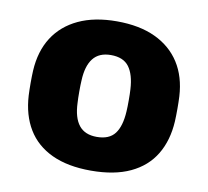

<svg xmlns="http://www.w3.org/2000/svg" viewBox="-65 -602 742 684"><g transform="rotate(10 305.5 -260.0)"><path d="M305 10Q221 10 163.5 -17Q106 -44 75.5 -94.5Q45 -145 41 -215Q40 -235 40 -260.5Q40 -286 41 -305Q45 -376 77 -426Q109 -476 166.5 -503Q224 -530 305 -530Q387 -530 444.5 -503Q502 -476 534 -426Q566 -376 570 -305Q571 -286 571 -260.5Q571 -235 570 -215Q566 -145 535.5 -94.5Q505 -44 447.5 -17Q390 10 305 10ZM305 -112Q350 -112 370.5 -139Q391 -166 394 -220Q395 -235 395 -260Q395 -285 394 -300Q391 -353 370.5 -380.5Q350 -408 305 -408Q262 -408 240.5 -380.5Q219 -353 217 -300Q216 -285 216 -260Q216 -235 217 -220Q219 -166 240.5 -139Q262 -112 305 -112Z"/></g></svg>

Font: DVN-Rubik
Style: Bold
Weight: 700
Designer: Hubert and Fischer
Foundry: Hubert & Fischer
Version: Version 2.102